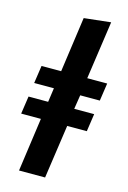

<svg xmlns="http://www.w3.org/2000/svg" viewBox="-116 -812 580 868"><g transform="rotate(15 173.5 -377.5)"><path d="M335 -399.9H243.2L232.9 -334H326.2L314 -251H222.2L186 0H64L99.1 -251H6.8L19 -334H110.8L120.1 -399.9H27.8L40 -482.9H131.8L168 -741.2L293 -754.9L253.9 -482.9H347.2Z"/></g></svg>

Font: FiraGO SemiBold
Style: Italic
Weight: 600
Italic angle: -8°
Designer: bBox Type GmbH
Foundry: bBox Type GmbH
Version: Version 1.001;PS 001.001;hotconv 1.0.88;makeotf.lib2.5.64775